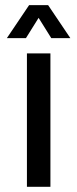

<svg xmlns="http://www.w3.org/2000/svg" viewBox="-20 -718 296 738"><path d="M173.8 -512.7V0H83.5V-512.7ZM91.8 -698.2H165L250.5 -571.3H177.2L128.4 -649.4L79.6 -571.3H6.3Z"/></svg>

Font: Voltera
Style: Regular
Weight: 400
Designer: Bernd Montag
Version: Version 1.301